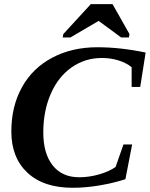

<svg xmlns="http://www.w3.org/2000/svg" viewBox="-20 -888 716 918"><path d="M327.1 9.8Q188 9.8 111.1 -62.3Q34.2 -134.3 34.2 -259.3Q34.2 -379.4 85 -470.9Q135.7 -562.5 230 -612.3Q324.2 -662.1 445.3 -662.1Q555.7 -662.1 676.3 -636.7L650.4 -472.2H609.4V-566.9Q583 -587.9 545.7 -599.4Q508.3 -610.8 467.3 -610.8Q386.7 -610.8 322.5 -565.9Q258.3 -521 222.7 -439.2Q187 -357.4 187 -254.9Q187 -153.8 231.9 -97.2Q276.9 -40.5 358.4 -40.5Q406.2 -40.5 454.6 -54.4Q502.9 -68.4 532.7 -89.8L570.3 -197.3H611.8L579.6 -31.2Q524.4 -13.2 457.5 -1.7Q390.6 9.8 327.1 9.8ZM279.8 -709 282.7 -725.1 414.1 -868.2H518.1L599.1 -725.1L596.2 -709H559.1L451.7 -788.1L316.9 -709Z"/></svg>

Font: Tinos
Style: Bold Italic
Weight: 700
Italic angle: -16.333°
Designer: Steve Matteson
Foundry: Monotype Imaging Inc.
Version: Version 1.23